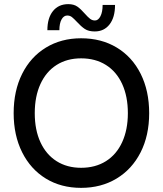

<svg xmlns="http://www.w3.org/2000/svg" viewBox="-20 -895 788 928"><path d="M46 -348Q46 -456 87 -538Q128 -620 202 -665Q276 -710 372 -710Q470 -710 544.5 -665Q619 -620 660 -538Q701 -456 701 -348Q701 -240 659.5 -158.5Q618 -77 543.5 -32Q469 13 372 13Q275 13 201.5 -32Q128 -77 87 -159Q46 -241 46 -348ZM598 -348Q598 -429 570.5 -489Q543 -549 492 -581Q441 -613 372 -613Q304 -613 253.5 -581Q203 -549 175.5 -489Q148 -429 148 -348Q148 -267 175.5 -207.5Q203 -148 253.5 -116Q304 -84 372 -84Q441 -84 492 -116Q543 -148 570.5 -208Q598 -268 598 -348ZM352 -789Q337 -805 327.5 -812.5Q318 -820 305 -820Q288 -820 277.5 -801Q267 -782 267 -749H209Q209 -808 236 -841.5Q263 -875 310 -875Q337 -875 354 -863Q371 -851 390 -829Q405 -812 415.5 -804Q426 -796 439 -796Q455 -796 465.5 -816.5Q476 -837 476 -871H536Q536 -811 509.5 -777Q483 -743 438 -743Q408 -743 390 -755Q372 -767 352 -789Z"/></svg>

Font: Hanken Grotesk Medium
Style: Regular
Weight: 500
Designer: Alfredo Marco Pradil
Foundry: Hanken Design Co.
Version: Version 3.014